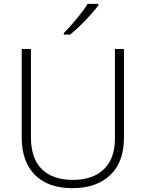

<svg xmlns="http://www.w3.org/2000/svg" viewBox="-20 -969 758 999"><path d="M625 -252Q625 -126 553.5 -58Q482 10 357 10Q230 10 161.5 -59Q93 -128 93 -254V-714H141V-254Q141 -145 197.5 -89Q254 -33 360 -33Q463 -33 520.5 -88.5Q578 -144 578 -247V-714H625ZM492 -941Q476 -920 451.5 -892.5Q427 -865 399 -837.5Q371 -810 345 -789H312V-797Q332 -817 355.5 -844Q379 -871 401 -899Q423 -927 436 -949H492Z"/></svg>

Font: Noto Sans Thaana ExtraLight
Style: Regular
Weight: 200
Designer: David Williams
Foundry: Google Inc.
Version: Version 3.001; ttfautohint (v1.8.4.7-5d5b)